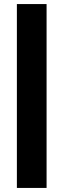

<svg xmlns="http://www.w3.org/2000/svg" viewBox="-20 -763 313 944"><path d="M63 161V-743H209V161Z"/></svg>

Font: Saira SemiCondensed ExtraBold
Style: Regular
Weight: 800
Width: 4
Designer: Hector Gatti with collaboration of the Omnibus-Type team
Foundry: Omnibus-Type
Version: Version 1.101